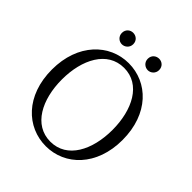

<svg xmlns="http://www.w3.org/2000/svg" viewBox="-244 -1071 1254 1254"><g transform="rotate(45 383.0 -444.0)"><path d="M263 -802C290 -802 316 -823 316 -855C316 -889 290 -908 263 -908C237 -908 211 -889 211 -855C211 -823 237 -802 263 -802ZM57 -363C57 -121 207 20 383 20C559 20 709 -124 709 -363C709 -606 559 -747 383 -747C207 -747 57 -602 57 -363ZM149 -363C149 -548 229 -704 383 -704C537 -704 616 -548 616 -363C616 -178 537 -22 383 -22C229 -22 149 -178 149 -363ZM450 -855C450 -823 476 -802 503 -802C529 -802 555 -823 555 -855C555 -889 529 -908 503 -908C476 -908 450 -889 450 -855Z"/></g></svg>

Font: 寒蝉锦书宋
Style: Regular
Weight: 400
Designer: 寒蝉锦书宋{Warren} 思源宋体{Ryoko NISHIZUKA 西塚涼子 (kana & ideographs); Frank Grießhammer (Latin, Greek & Cyrillic); Wenlong ZHANG 
Foundry: Adobe & ChillType
Version: Version 2.000;Glyphs 3.1.1 (3135)